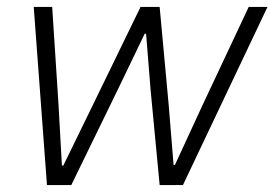

<svg xmlns="http://www.w3.org/2000/svg" viewBox="-20 -532 789 552"><path d="M115 0 77 -512H130L148 -235L158 -56H162L243 -222L384 -512H439L465 -230L479 -58H483L561 -227L695 -512H749L506 0H439L413 -273L400 -435H396L318 -273L185 0Z"/></svg>

Font: IBM Plex Sans Light
Style: Italic
Weight: 300
Italic angle: -11.31°
Designer: Mike Abbink, Paul van der Laan, Pieter van Rosmalen
Foundry: Bold Monday
Version: Version 3.201